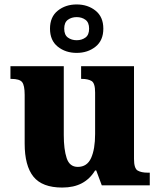

<svg xmlns="http://www.w3.org/2000/svg" viewBox="-20 -834 720 864"><path d="M260 10Q170 10 130.5 -39Q91 -88 91 -188V-407Q91 -450 79.5 -464.5Q68 -479 31 -479H27V-536H267V-226Q267 -162 280 -122.5Q293 -83 330 -83Q372 -83 390 -123Q408 -163 408 -231V-418Q408 -460 392 -469.5Q376 -479 349 -479H345V-536H583V-119Q583 -76 599.5 -66.5Q616 -57 644 -57H654V0H438L413 -67H408Q385 -29 348.5 -9.5Q312 10 260 10ZM325 -596Q275 -596 240 -624Q205 -652 205 -705Q205 -758 240 -786Q275 -814 325 -814Q375 -814 410 -786Q445 -758 445 -705Q445 -652 410 -624Q375 -596 325 -596ZM325 -653Q348 -653 364.5 -665Q381 -677 381 -705Q381 -733 364.5 -745Q348 -757 325 -757Q302 -757 285.5 -745Q269 -733 269 -705Q269 -677 285.5 -665Q302 -653 325 -653Z"/></svg>

Font: Noto Serif Sinhala ExtraBold
Style: Regular
Weight: 800
Designer: Jelle Bosma - Monotype Design Team
Foundry: Monotype Imaging Inc.
Version: Version 2.007; ttfautohint (v1.8.4.7-5d5b)